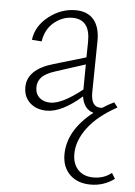

<svg xmlns="http://www.w3.org/2000/svg" viewBox="-51 -455 550 784"><g transform="rotate(5 223.5 -63.0)"><path d="M433 234 447 257Q404 289 350 289Q296 289 264.5 258Q233 227 233 176Q233 77 336 -4Q296 -15 288 -67Q207 4 145 4Q103 4 76.5 -20Q50 -44 50 -84Q50 -157 156 -188L288 -227L289 -292Q290 -383 217 -383Q177 -383 142.5 -355Q108 -327 100 -276L60 -279Q67 -336 117.5 -375.5Q168 -415 227 -415Q277 -415 302.5 -384Q328 -353 327 -296L324 -86Q324 -27 363 -27Q368 -27 371 -28Q392 -42 417 -54L432 -34Q353 9 313 62.5Q273 116 273 170Q273 211 296 235Q319 259 359 259Q402 259 433 234ZM95 -88Q95 -61 112 -45.5Q129 -30 157 -30Q205 -30 287 -95L288 -198L167 -159Q126 -146 110.5 -128.5Q95 -111 95 -88Z"/></g></svg>

Font: EauTest Light
Style: Regular
Weight: 300
Designer: Christian Thalmann (Catharsis Fonts)
Version: Version 0.001;PS 000.001;hotconv 1.0.88;makeotf.lib2.5.64775